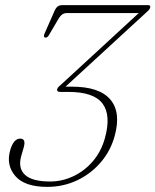

<svg xmlns="http://www.w3.org/2000/svg" viewBox="-20 -720 607 750"><path d="M428 -189Q412 -130.5 373.2 -85.5Q334.5 -40.5 280.5 -15.2Q226.5 10 164.5 10Q76.5 10 40 -32.2Q3.5 -74.5 19.5 -132Q32.5 -178.5 59 -178.5Q82 -178.5 73 -145.5L62.5 -109Q50 -62 78.2 -36.5Q106.5 -11 175.5 -11Q222.5 -11 266.2 -31.5Q310 -52 342.8 -90.2Q375.5 -128.5 390 -181Q414.5 -270 380.5 -315.5Q346.5 -361 246.5 -361H215.5Q200.5 -361 203.5 -372.5Q205.5 -378 211 -383Q216.5 -388 224.5 -395L522 -669H242Q230 -669 222.2 -663Q214.5 -657 207 -644L172 -584.5Q166 -573 158 -573Q147.5 -574 154.5 -590L193.5 -678.5Q198 -689 205 -694.5Q212 -700 224.5 -700H558Q569.5 -700 566.5 -690Q565 -684 559.2 -678.5Q553.5 -673 544.5 -665L236 -381.5Q242.5 -381.5 250.8 -381.5Q259 -381.5 260.5 -381.5Q368 -381.5 410.8 -331.5Q453.5 -281.5 428 -189Z"/></svg>

Font: Fraunces 72pt S050 Thin
Style: Italic
Weight: 100
Italic angle: -16°
Version: Version 1.000; ttfautohint (v1.8.3)